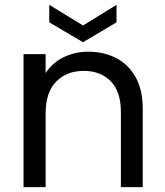

<svg xmlns="http://www.w3.org/2000/svg" viewBox="-20 -771 680 791"><path d="M77 -548H168V-470Q196 -513 242.5 -535.5Q289 -558 344 -558Q407 -558 458 -532Q509 -506 538.5 -453.5Q568 -401 568 -323V0H478V-310Q478 -394 436 -436.5Q394 -479 325 -479Q255 -479 211.5 -435Q168 -391 168 -303V0H77ZM460 -751V-679L322 -597L183 -679V-751L322 -666Z"/></svg>

Font: Poppins
Style: Regular
Weight: 400
Designer: Ninad Kale (Devanagari), Jonny Pinhorn (Latin)
Version: Version 5.002